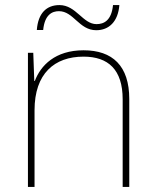

<svg xmlns="http://www.w3.org/2000/svg" viewBox="-20 -736 613 756"><path d="M125 -618H150C156 -678 185 -692 212 -692C270 -692 291 -617 359 -617C409 -617 445 -651 450 -716H425C419 -655 389 -641 360 -641C306 -641 280 -716 214 -716C163 -716 130 -684 125 -618ZM309 -538C197 -538 140 -478 117 -417H115L111 -528H90V0H116V-302C116 -446 194 -513 309 -513C406 -513 463 -462 463 -345V0H489V-346C489 -477 423 -538 309 -538Z"/></svg>

Font: Noto Sans Gurmukhi Thin
Style: Regular
Weight: 100
Designer: Jelle Bosma - Monotype Design Team
Foundry: Monotype Imaging Inc.
Version: Version 2.004